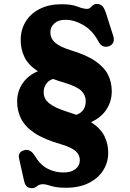

<svg xmlns="http://www.w3.org/2000/svg" viewBox="-20 -735 659 974"><path d="M199 199.5Q178.5 199.5 167.8 209.5Q157 219.5 141.5 219.5Q124 219.5 115 210.2Q106 201 101.5 180L77 70Q69.5 37 101.5 27.5Q132.5 18 155 53Q183 100.5 220.5 120.2Q258 140 303 140Q341 140 362.8 122.8Q384.5 105.5 385 78.5Q385 51.5 365.2 32.8Q345.5 14 290.5 -3Q204 -27.5 155.2 -60.2Q106.5 -93 86.8 -133Q67 -173 67 -219.5Q67 -271.5 94.5 -312Q122 -352.5 172 -373.5Q123.5 -405.5 104.2 -445.2Q85 -485 85 -531.5Q85 -584.5 110.2 -625.5Q135.5 -666.5 182 -690Q228.5 -713.5 291.5 -713.5Q343.5 -713.5 372.8 -701.8Q402 -690 421.5 -690Q432 -690 438.5 -696.2Q445 -702.5 452.2 -708.8Q459.5 -715 472 -715Q489 -715 499.5 -704Q510 -693 519 -664L555 -551Q561 -531 553 -517Q545 -503 527.5 -499Q496.5 -492 479.5 -524.5Q449.5 -580.5 403.5 -607.5Q357.5 -634.5 311 -634.5Q276 -634.5 255.8 -616.2Q235.5 -598 235.5 -571Q235.5 -539.5 260.2 -518.2Q285 -497 336.5 -481Q418.5 -456.5 464.5 -424.5Q510.5 -392.5 528.8 -354.2Q547 -316 547 -272.5Q547 -220.5 519.5 -179Q492 -137.5 442 -115.5Q491 -83 510 -44Q529 -5 529 39.5Q529 89 503.5 129.2Q478 169.5 430 193.5Q382 217.5 314.5 217.5Q268 217.5 240 208.5Q212 199.5 199 199.5ZM318.5 -169Q344.5 -161 367.5 -152.5Q414.5 -169.5 415 -221.5Q415 -252.5 392.8 -274.2Q370.5 -296 308.5 -315Q276.5 -324 249.5 -334.5Q226.5 -327.5 214 -309.2Q201.5 -291 201.5 -267Q201.5 -233 230.5 -210.2Q259.5 -187.5 318.5 -169Z"/></svg>

Font: Fraunces 9pt S100
Style: Bold
Weight: 700
Version: Version 1.000; ttfautohint (v1.8.3)